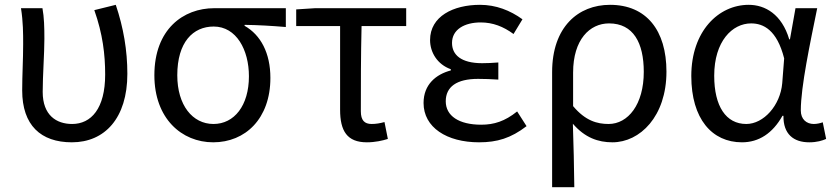

<svg xmlns="http://www.w3.org/2000/svg" viewBox="-20 -577 3460 796"><path d="M278 13C414 13 508 -87 508 -271C508 -368 492 -462 460 -557L371 -535C406 -436 416 -351 416 -268C416 -127 358 -63 279 -63C214 -63 157 -99 157 -196C157 -263 164 -355 164 -416C164 -464 163 -505 156 -543H67C76 -486 76 -438 76 -394C76 -330 72 -266 72 -202C72 -58 149 13 278 13Z M864 13C997 13 1101 -85 1101 -254C1101 -357 1061 -432 994 -470V-474C1054 -473 1104 -470 1165 -465V-543H868C740 -543 620 -456 620 -265C620 -86 733 13 864 13ZM865 -63C778 -63 715 -141 715 -265C715 -402 780 -467 866 -467C960 -467 1012 -370 1012 -261C1012 -139 951 -63 865 -63Z M1501 13C1535 13 1566 6 1588 -1L1574 -71C1556 -66 1539 -63 1521 -63C1491 -63 1476 -78 1476 -116C1476 -226 1476 -346 1479 -469H1664V-543H1286L1208 -538V-469H1390V-122C1390 -34 1419 13 1501 13Z M1966 13C2041 13 2098 -4 2163 -54L2124 -115C2073 -74 2028 -60 1975 -60C1882 -60 1828 -97 1828 -157C1828 -217 1873 -250 1962 -250C1989 -250 2015 -249 2046 -247V-318C2020 -316 2000 -315 1979 -315C1891 -315 1854 -350 1854 -399C1854 -455 1906 -484 1973 -484C2023 -484 2067 -467 2109 -436L2146 -497C2095 -534 2036 -557 1970 -557C1859 -557 1763 -509 1763 -411C1763 -360 1793 -310 1849 -290V-285C1788 -269 1736 -227 1736 -150C1736 -49 1832 13 1966 13Z M2269 199H2361C2360 103 2358 34 2355 -64C2405 -6 2460 13 2519 13C2633 13 2743 -94 2743 -280C2743 -451 2660 -557 2509 -557C2377 -557 2269 -465 2269 -278ZM2503 -63C2456 -63 2407 -76 2356 -137V-276C2356 -413 2425 -480 2505 -480C2606 -480 2649 -399 2649 -279C2649 -144 2584 -63 2503 -63Z M3056 13C3126 13 3183 -24 3224 -97H3228C3227 -21 3270 13 3335 13C3367 13 3389 6 3405 -1L3391 -70C3380 -66 3366 -63 3354 -63C3324 -63 3300 -82 3300 -119C3300 -218 3339 -400 3368 -543H3278L3255 -414H3252C3221 -518 3152 -557 3084 -557C2959 -557 2846 -448 2846 -262C2846 -84 2932 13 3056 13ZM3074 -63C2990 -63 2941 -136 2941 -263C2941 -406 3016 -480 3094 -480C3145 -480 3201 -453 3231 -335L3223 -232C3215 -140 3146 -63 3074 -63Z"/></svg>

Font: Squished Noto Sans CJK JP Regular
Style: Regular
Weight: 400
Designer: Ryoko NISHIZUKA (kana & ideographs); Paul D. Hunt (Latin, Greek & Cyrillic); Wenlong ZHANG (bopomofo); Sandoll Communica
Foundry: Adobe Systems Incorporated
Version: Version 1.004;PS 1.004;hotconv 1.0.82;makeotf.lib2.5.63406